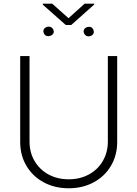

<svg xmlns="http://www.w3.org/2000/svg" viewBox="-20 -1012 747 1044"><path d="M617.2 -707V-239.3Q617.2 -168 583.5 -110.6Q549.8 -53.2 489.7 -20.8Q429.7 11.7 353.5 11.7Q277.3 11.7 217.3 -20.8Q157.2 -53.2 123.5 -110.6Q89.8 -168 89.8 -239.3V-707H140.6V-242.2Q140.6 -183.6 167.7 -137Q194.8 -90.3 243.2 -63.7Q291.5 -37.1 353.5 -37.1Q415.5 -37.1 463.9 -63.7Q512.2 -90.3 539.3 -137Q566.4 -183.6 566.4 -242.2V-707ZM215.8 -841.8Q215.8 -856.9 231.4 -864.3Q238.8 -867.2 245.1 -867.2Q252.4 -867.2 258.8 -863.5Q265.1 -859.9 268.6 -853.5Q272.5 -845.7 272.5 -839.8Q272.5 -825.7 256.8 -818.4Q249.5 -815.4 242.2 -815.4Q227.5 -815.4 219.7 -828.1Q215.8 -837.9 215.8 -841.8ZM434.6 -841.8Q434.6 -856 450.2 -863.3Q457.5 -866.2 464.8 -866.2Q479.5 -866.2 486.3 -853.5Q490.2 -843.8 490.2 -838.9Q490.2 -824.7 475.6 -817.4Q468.3 -814.5 460.9 -814.5Q446.3 -814.5 438.5 -828.1Q434.6 -835.9 434.6 -841.8ZM352.5 -913.1 440.4 -992.2H492.2V-987.3L367.2 -876H337.9L212.9 -986.3V-992.2H263.7Z"/></svg>

Font: Pretendard Std ExtraLight
Style: Regular
Weight: 200
Designer: Base glyphs from Inter by Rasmus Andersson; Hangeul glyphs from Noto Sans CJK(Source Han Sans) by Jang Soo-young and Kan
Foundry: Kil Hyung-jin
Version: Version 1.309